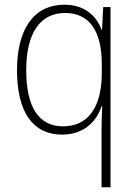

<svg xmlns="http://www.w3.org/2000/svg" viewBox="-20 -559 571 813"><path d="M410 -8V234H448V-529H417L412 -433H410C388 -493 337 -539 253 -539C118 -539 52 -428 52 -262C52 -83 120 11 243 11C330 11 387 -39 410 -109H413C411 -77 410 -33 410 -8ZM247 -24C146 -24 91 -103 91 -262C91 -415 147 -504 256 -504C359 -504 411 -427 411 -287V-246C410 -109 356 -24 247 -24Z"/></svg>

Font: Noto Sans Thai Looped SemiCondensed ExtraLight
Style: Regular
Weight: 200
Width: 4
Designer: Sasikarn Vongin, Ben Mitchell
Foundry: The Fontpad Ltd
Version: Version 1.001